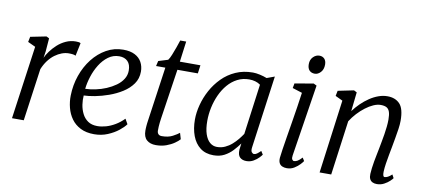

<svg xmlns="http://www.w3.org/2000/svg" viewBox="-69 -997 2774 1254"><g transform="rotate(10 1318.0 -370.5)"><path d="M54.5 0 122.5 -485.5 72 -509 79 -544 184 -565 202.5 -555.5 195.5 -468 189 -424.5Q198 -445 215.8 -469.2Q233.5 -493.5 258 -515.8Q282.5 -538 313.2 -552Q344 -566 378.5 -566Q386 -566 395.8 -565Q405.5 -564 410.5 -560L392.5 -474Q386 -478 374.5 -479.8Q363 -481.5 346.5 -481.5Q324.5 -481.5 301.2 -473Q278 -464.5 255.2 -447.8Q232.5 -431 213.5 -405.8Q194.5 -380.5 181 -347.5L132.5 0Z M804 -92Q790 -72 760.2 -48.2Q730.5 -24.5 689.2 -7.2Q648 10 600 10Q547 10 509.5 -9Q472 -28 449 -60Q426 -92 415.8 -131.8Q405.5 -171.5 406.5 -212.5Q408 -282.5 430.2 -346.2Q452.5 -410 491.2 -459.5Q530 -509 581.5 -538Q633 -567 693.5 -567Q740 -567 770.5 -551.2Q801 -535.5 816 -507.8Q831 -480 831 -445.5Q831 -399 806 -363.8Q781 -328.5 740.5 -303Q700 -277.5 653.5 -261Q607 -244.5 563.5 -236.2Q520 -228 490 -227.5Q487.5 -198.5 492.2 -166.8Q497 -135 510.8 -107.5Q524.5 -80 549.2 -63Q574 -46 611.5 -46Q639 -46 668.8 -54.5Q698.5 -63 728.2 -80.5Q758 -98 785 -125.5ZM675 -520Q634.5 -520 602.2 -496.2Q570 -472.5 546.8 -435Q523.5 -397.5 509.8 -354.2Q496 -311 492 -272Q524.5 -273 560.2 -280.5Q596 -288 629.8 -302.2Q663.5 -316.5 691.2 -336.2Q719 -356 735.2 -381.8Q751.5 -407.5 751.5 -438.5Q751.5 -479 731 -499.5Q710.5 -520 675 -520Z M1014 -169.5Q1011.5 -152.5 1010 -139.2Q1008.5 -126 1007.8 -113.8Q1007 -101.5 1007 -86Q1007 -71.5 1014.8 -63Q1022.5 -54.5 1038 -54.5Q1081 -54.5 1109.5 -69.8Q1138 -85 1152 -96.5L1164 -56Q1153.5 -43.5 1131.2 -28Q1109 -12.5 1078.2 -1.2Q1047.5 10 1009.5 10Q971.5 10 949 -9.8Q926.5 -29.5 926.5 -72Q926.5 -79 926.8 -86.5Q927 -94 927.8 -102.8Q928.5 -111.5 929.5 -120.2Q930.5 -129 932 -138.5L983.5 -499H922L930 -533.5L993 -553Q1002 -564.5 1012.2 -589.5Q1022.5 -614.5 1032.2 -642.2Q1042 -670 1048.5 -690.5H1088L1070 -554H1206.5L1199 -499H1063.5Z M1632 -86Q1628.5 -61.5 1636 -52.8Q1643.5 -44 1651 -44Q1661 -44 1671 -51.2Q1681 -58.5 1695 -72L1709 -50Q1705.5 -44 1692 -29.5Q1678.5 -15 1657.2 -2.5Q1636 10 1610 10Q1583 10 1567 -5Q1551 -20 1553 -56L1558.5 -97.5Q1540 -72 1517 -47.2Q1494 -22.5 1463.2 -6.2Q1432.5 10 1391.5 10Q1338.5 10 1303.2 -17.2Q1268 -44.5 1250.2 -91.8Q1232.5 -139 1232.5 -199.5Q1232.5 -245.5 1245.8 -296.5Q1259 -347.5 1285 -395.5Q1311 -443.5 1349.5 -482.5Q1388 -521.5 1439 -544.2Q1490 -567 1553 -567Q1573.5 -567 1599.5 -561.2Q1625.5 -555.5 1646.5 -547L1698 -566ZM1611.5 -496.5Q1596 -508 1577 -513.2Q1558 -518.5 1537 -518.5Q1494 -518.5 1458.8 -500.2Q1423.5 -482 1396.5 -450.5Q1369.5 -419 1351 -378.5Q1332.5 -338 1323 -293.2Q1313.5 -248.5 1313.5 -204.5Q1313.5 -152.5 1325.2 -117.5Q1337 -82.5 1357.5 -65Q1378 -47.5 1404.5 -47.5Q1433.5 -47.5 1458 -58.8Q1482.5 -70 1502.8 -87.8Q1523 -105.5 1539 -125.2Q1555 -145 1566.5 -162.5Z M1878 10Q1861 10 1847.8 4.2Q1834.5 -1.5 1827.8 -14.5Q1821 -27.5 1822.5 -49.5Q1824 -68 1829.8 -104.8Q1835.5 -141.5 1843.2 -189.5Q1851 -237.5 1859.8 -290.5Q1868.5 -343.5 1876.5 -395.5Q1884.5 -447.5 1890.5 -492L1826 -512.5L1832 -544L1956 -565L1976.5 -555L1902 -79Q1899 -60.5 1904.2 -52.2Q1909.5 -44 1916.5 -44Q1927.5 -44 1939.8 -51Q1952 -58 1969 -76.5L1982 -55.5Q1977.5 -48 1963.2 -32.5Q1949 -17 1927.2 -3.5Q1905.5 10 1878 10ZM1951 -629.5Q1928.5 -629.5 1915.2 -643.2Q1902 -657 1902 -684.5Q1902 -714 1920.2 -732.5Q1938.5 -751 1962 -751Q1982 -751 1994.8 -737.8Q2007.5 -724.5 2007.5 -699.5Q2007.5 -667.5 1989.8 -648.5Q1972 -629.5 1951 -629.5Z M2228.5 -430.5Q2249 -458 2274.2 -482.8Q2299.5 -507.5 2327.8 -526.5Q2356 -545.5 2385.8 -556.2Q2415.5 -567 2445.5 -567Q2497 -567 2527 -535.8Q2557 -504.5 2557 -424Q2557 -400 2552.5 -369Q2548 -338 2542.2 -306Q2536.5 -274 2531.5 -246.5Q2527 -221.5 2521.2 -191.8Q2515.5 -162 2511 -132.2Q2506.5 -102.5 2505.5 -78Q2505 -61.5 2507.8 -52.8Q2510.5 -44 2517 -44Q2527 -44 2538.8 -50Q2550.5 -56 2565 -69.5L2577 -47Q2574 -41.5 2559.5 -27.5Q2545 -13.5 2523.2 -1.8Q2501.5 10 2475 10Q2458.5 10 2446.2 4Q2434 -2 2427.8 -14.8Q2421.5 -27.5 2422.5 -48.5Q2423.5 -65.5 2426 -87Q2428.5 -108.5 2432.8 -132Q2437 -155.5 2441.8 -178.8Q2446.5 -202 2450.5 -222.5Q2454.5 -244.5 2459.2 -269Q2464 -293.5 2468 -319.2Q2472 -345 2474.8 -370.2Q2477.5 -395.5 2477.5 -418Q2477.5 -451 2471 -469.5Q2464.5 -488 2450.2 -495.8Q2436 -503.5 2411 -503.5Q2389 -503.5 2363.5 -492.2Q2338 -481 2312 -461.2Q2286 -441.5 2262.2 -415.8Q2238.5 -390 2220.5 -361.5L2171.5 0H2094.5L2159.5 -487.5L2111 -510.5L2118 -545.5L2223 -567L2242.5 -557Z"/></g></svg>

Font: Merriweather 20pt Light
Style: Italic
Weight: 300
Italic angle: -7.8°
Version: Version 2.101